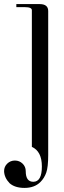

<svg xmlns="http://www.w3.org/2000/svg" viewBox="-47 -680 311 940"><path d="M109 -630Q109 -645 75 -645H33V-660H147Q189 -660 189 -626V79Q189 138 179.5 165Q170 192 151 211Q122 240 73 240Q26 240 0 217Q-26 190 -27 158Q-27 136 -11.5 121Q4 106 26 106Q48 106 63.5 121Q79 136 79 158Q79 210 116 210Q158 210 158 135Q158 61 109 39Z"/></svg>

Font: kawoszeh
Style: Medium
Weight: 500
Version: Version 000.030